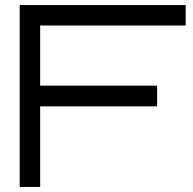

<svg xmlns="http://www.w3.org/2000/svg" viewBox="-20 -740 763 760"><path d="M58 -720H715V-639H139V-401H602V-319H139V0H58Z"/></svg>

Font: Orbitron
Style: Regular
Weight: 400
Designer: Matt McInerney
Foundry: Matt McInerney
Version: 1.000